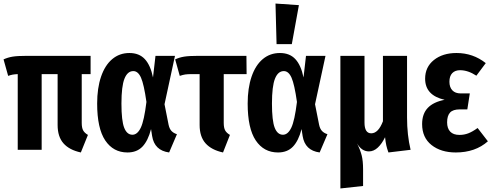

<svg xmlns="http://www.w3.org/2000/svg" viewBox="-22 -845 2773 1083"><path d="M439 -427V-152Q439 -124 447 -109.5Q455 -95 474 -84L434 15Q369 1 336 -36.5Q303 -74 303 -140V-427H213V0H78V-427Q60 -426 49 -424Q38 -422 24 -417L-2 -510Q22 -521 49 -525.5Q76 -530 130 -530H489V-427Z M841 -408 855 -530H965L906 -257L929 -141Q934 -118 945.5 -106Q957 -94 976 -88L932 15Q849 4 836 -78L830 -117Q813 -51 781.5 -18Q750 15 697 15Q617 15 571.5 -53Q526 -121 526 -261Q526 -348 548 -412.5Q570 -477 611 -511.5Q652 -546 708 -546Q763 -546 795 -511.5Q827 -477 841 -408ZM663 -261Q663 -164 678.5 -124.5Q694 -85 725 -85Q753 -85 772 -124.5Q791 -164 804 -270Q790 -369 773.5 -406.5Q757 -444 730 -444Q697 -444 680 -401Q663 -358 663 -261Z M1275 -84 1236 15Q1171 1 1137.5 -36.5Q1104 -74 1104 -140V-427H1063Q1036 -427 1023 -425Q1010 -423 992 -417L966 -510Q989 -521 1016.5 -525.5Q1044 -530 1097 -530H1368L1369 -427H1240V-152Q1240 -124 1248 -109.5Q1256 -95 1275 -84Z M1690 -408 1704 -530H1814L1755 -257L1778 -141Q1783 -118 1794.5 -106Q1806 -94 1825 -88L1781 15Q1698 4 1685 -78L1679 -117Q1662 -51 1630.5 -18Q1599 15 1546 15Q1466 15 1420.5 -53Q1375 -121 1375 -261Q1375 -348 1397 -412.5Q1419 -477 1460 -511.5Q1501 -546 1557 -546Q1612 -546 1644 -511.5Q1676 -477 1690 -408ZM1512 -261Q1512 -164 1527.5 -124.5Q1543 -85 1574 -85Q1602 -85 1621 -124.5Q1640 -164 1653 -270Q1639 -369 1622.5 -406.5Q1606 -444 1579 -444Q1546 -444 1529 -401Q1512 -358 1512 -261ZM1532 -825 1664 -816 1624 -596H1538Z M2169 15Q2161 -7 2157 -25Q2153 -43 2150 -71Q2132 -34 2109 -12.5Q2086 9 2059 9Q2018 9 1992 -36Q2010 0 2018 31Q2026 62 2026 111V204L1898 218V-530H2034V-154Q2034 -93 2072 -93Q2112 -93 2138 -161V-530H2274V-182Q2274 -84 2294 0Z M2718 -489 2665 -418Q2618 -449 2573 -449Q2545 -449 2529 -432.5Q2513 -416 2513 -384Q2513 -353 2529.5 -335.5Q2546 -318 2577 -318H2628L2614 -228H2571Q2533 -228 2516.5 -210Q2500 -192 2500 -155Q2500 -121 2517.5 -102.5Q2535 -84 2570 -84Q2596 -84 2619.5 -93Q2643 -102 2672 -123L2730 -48Q2659 15 2549 15Q2465 15 2412 -27Q2359 -69 2359 -145Q2359 -203 2391 -236.5Q2423 -270 2486 -282Q2376 -307 2376 -401Q2376 -467 2425.5 -506.5Q2475 -546 2553 -546Q2646 -546 2718 -489Z"/></svg>

Font: Fira Sans Extra Condensed SemiBold
Style: Regular
Weight: 600
Width: 1
Designer: Carrois Corporate & Edenspiekermann AG
Foundry: Carrois Corporate GbR & Edenspiekermann AG
Version: Version 4.203